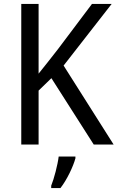

<svg xmlns="http://www.w3.org/2000/svg" viewBox="-20 -734 597 975"><path d="M557 0 303 -401 547 -714H447L274 -484C237 -436 204 -395 176 -360V-714H88V0H176V-274L241 -337L456 0ZM363 70V61H278C273 103 254 175 240 209V221H287C320 179 352 111 363 70Z"/></svg>

Font: Noto Sans Armenian SemiCondensed
Style: Regular
Weight: 400
Width: 4
Designer: Monotype Design Team
Foundry: Monotype Imaging Inc.
Version: Version 2.008